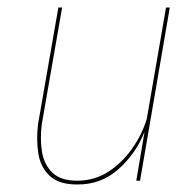

<svg xmlns="http://www.w3.org/2000/svg" viewBox="-20 -480 500 510"><path d="M91 -150 145 -460H135L81 -150Q76 -108 82 -71.5Q88 -35 112.5 -12.5Q137 10 184 10Q248 11 294.5 -30.5Q341 -72 364 -130L342 0H352L431 -460H421L370 -165Q358 -124 331.5 -86Q305 -48 268 -24Q231 0 185 0Q141 0 119 -21.5Q97 -43 91.5 -77Q86 -111 91 -150Z"/></svg>

Font: Jost* 200 Hairline Italic
Style: Italic
Weight: 100
Italic angle: -10°
Version: Version 3.200; ttfautohint (v0.97) -l 8 -r 50 -G 200 -x 14 -